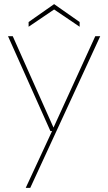

<svg xmlns="http://www.w3.org/2000/svg" viewBox="-20 -693 526 933"><path d="M105 220 233 -56H225L19 -517H42L240 -73L443 -517H467L127 220ZM119 -563V-586L243 -673L367 -586V-563L243 -647Z"/></svg>

Font: DM Sans 11pt Thin
Style: Regular
Weight: 250
Version: Version 4.004;gftools[0.9.30]